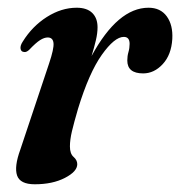

<svg xmlns="http://www.w3.org/2000/svg" viewBox="-20 -468 466 497"><path d="M42 -333.5Q34.5 -334 33.2 -342Q32 -350 39 -360.5Q63.5 -400 101.2 -424Q139 -448 178.5 -448Q205 -448 218.8 -434.5Q232.5 -421 232.5 -397.5Q232.5 -382 228.2 -363.8Q224 -345.5 217 -323Q285 -448 364.5 -448Q395.5 -448 411.8 -425.5Q428 -403 426 -367Q423.5 -326 401.2 -302Q379 -278 350.5 -278Q309.5 -278 309.5 -311.5Q309.5 -323 312.5 -333.2Q315.5 -343.5 315.5 -354.5Q315.5 -372.5 300.5 -372.5Q276.5 -372.5 243.5 -326Q210.5 -279.5 182 -186.5Q171.5 -150.5 166.2 -128.2Q161 -106 161 -89Q161 -70 170.5 -61.8Q180 -53.5 180 -43Q180 -24 148 -7.5Q116 9 70 9Q32 9 24.2 -13.8Q16.5 -36.5 32.5 -80.5L107 -303.5Q120 -342 118.5 -356.5Q117 -371 103.5 -371Q94.5 -371 83.8 -364.2Q73 -357.5 55 -338.5Q47.5 -332 42 -333.5Z"/></svg>

Font: Fraunces 144pt S050 SemiBold
Style: Italic
Weight: 600
Italic angle: -16°
Version: Version 1.000; ttfautohint (v1.8.3)